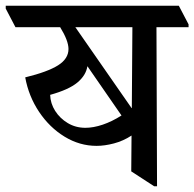

<svg xmlns="http://www.w3.org/2000/svg" viewBox="-48 -640 678 670"><path d="M610 -545H498L500 10H490L410 -42L411 -167Q382 -148 349.5 -139.5Q317 -131 289 -131Q230 -131 177.5 -163Q125 -195 88.5 -249.5Q52 -304 40 -370Q118 -389 154.5 -412Q191 -435 191 -469Q191 -498 162 -545H6L-28 -610V-620H576L610 -555ZM257 -409Q252 -377 222 -352Q192 -327 127 -309Q128 -279 144.5 -253Q161 -227 188.5 -210.5Q216 -194 250 -194Q278 -194 310.5 -205Q343 -216 376 -237ZM414 -545H215L411 -263Q411 -263 412 -263Z"/></svg>

Font: Tiro Devanagari Hindi
Style: Regular
Weight: 400
Designer: Devanagari: John Hudson & Fiona Ross. Latin: John Hudson.
Foundry: Tiro Typeworks Ltd.
Version: Version 1.52